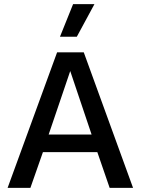

<svg xmlns="http://www.w3.org/2000/svg" viewBox="-20 -915 685 935"><path d="M628 0H514L454 -174H189L128 0H17L258 -660H388ZM217 -260H426L322 -569ZM336 -895H440L354 -736H272Z"/></svg>

Font: Kantumruy Pro Medium
Style: Regular
Weight: 500
Designer: Sovichet Tep
Foundry: Sovichet Tep
Version: Version 1.002